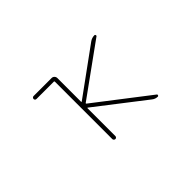

<svg xmlns="http://www.w3.org/2000/svg" viewBox="-66 -850 1132 1132"><g transform="rotate(-45 500.0 -283.5)"><path d="M755.9 -23.4Q735.4 -23.4 719.7 -36.1L418 -269.5Q414.1 -272.5 414.1 -268.6V-36.1Q414.1 -31.2 410.6 -27.3Q407.2 -23.4 401.9 -23.4Q396.5 -23.4 392.6 -27.3Q388.7 -31.2 388.7 -36.1V-514.6Q388.7 -519.5 384.8 -519.5H240.2Q234.4 -519.5 231 -522.9Q227.5 -526.4 227.5 -531.2Q227.5 -536.1 231 -540Q234.4 -543.9 240.2 -543.9H389.6Q400.4 -543.9 407.2 -536.6Q414.1 -529.3 414.1 -519.5V-322.3Q414.1 -317.4 418 -320.3L708 -531.2Q725.6 -543.9 747.1 -543.9Q752 -543.9 753.4 -538.6Q754.9 -533.2 752 -531.2L428.7 -297.9Q424.8 -294.9 428.7 -292L760.7 -36.1Q762.7 -34.2 762.7 -31.2Q762.7 -30.3 761.7 -28.3Q760.7 -23.4 755.9 -23.4Z"/></g></svg>

Font: Rounded-X Mgen+ 2m thin
Style: Regular
Weight: 100
Designer: [Source Han Sans]
Ryoko NISHIZUKA  (kana & ideographs); Paul D. Hunt (Latin, Greek & Cyrillic); Wenlong ZHANG  (bopomofo
Version: Version 1.059.20150602